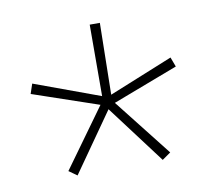

<svg xmlns="http://www.w3.org/2000/svg" viewBox="-53 -771 570 509"><g transform="rotate(-10 231.5 -517.0)"><path d="M346.7 -324.2 228.5 -481.4 117.2 -322.8 95.2 -338.4 209.5 -496.6 32.2 -557.1 41 -583.5 217.8 -518.6 218.3 -710.9H245.6L242.2 -518.1L414.1 -587.9L423.8 -562L248 -495.1L369.6 -340.3Z"/></g></svg>

Font: Roboto Slab LO Thin
Style: Regular
Weight: 250
Designer: Google
Version: Version 2.00;September 28, 2018;FontCreator 11.5.0.2427 64-b